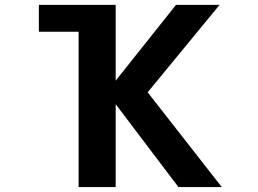

<svg xmlns="http://www.w3.org/2000/svg" viewBox="-20 -752 1040 774"><path d="M136.7 -732.4H446.3V-426.8L689.5 -732.4H865.2L575.2 -379.9L874 2H699.2L446.3 -332V2H296.9V-624H136.7Z"/></svg>

Font: GenEi Gothic M Regular
Style: Bold
Weight: 700
Designer: o_tamon (Modified); [Source Han Sans]
Ryoko NISHIZUKA  (kana & ideographs); Paul D. Hunt (Latin, Greek & Cyrillic); Wenl
Version: Version 1.1a;Original Version 1.004